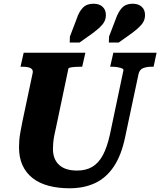

<svg xmlns="http://www.w3.org/2000/svg" viewBox="-20 -993 860 1030"><path d="M282 -316Q275 -287 271 -265Q267 -243 265.5 -226.5Q264 -210 264 -195Q264 -166 272.5 -144.5Q281 -123 297.5 -108Q314 -93 338 -85.5Q362 -78 394 -78Q441 -78 475 -98Q509 -118 532 -161Q555 -204 570 -273L642 -615Q644 -622 634.5 -626Q625 -630 610.5 -632.5Q596 -635 582 -635H571L588 -710H820L804 -635H793Q766 -635 747 -627Q728 -619 723 -595L651 -256Q631 -160 590.5 -99.5Q550 -39 490.5 -11Q431 17 353 17Q291 17 240.5 3.5Q190 -10 154.5 -38Q119 -66 100.5 -107Q82 -148 82 -203Q82 -221 83.5 -240.5Q85 -260 89.5 -284.5Q94 -309 100 -340L155 -600Q158 -614 151.5 -621.5Q145 -629 132 -632Q119 -635 101 -635H90L107 -710H438L421 -635H411Q398 -635 383 -634Q368 -633 358 -631Q348 -629 347 -625ZM391 -891Q403 -929 424 -951Q445 -973 481 -973Q513 -973 530.5 -956.5Q548 -940 548 -913Q548 -893 540 -877.5Q532 -862 516 -847Q500 -832 476 -814L407 -765H354L355 -797ZM601 -891Q614 -929 634.5 -951Q655 -973 691 -973Q723 -973 740.5 -956.5Q758 -940 758 -913Q758 -893 750 -877.5Q742 -862 726 -847Q710 -832 686 -814L617 -765H564L565 -797Z"/></svg>

Font: Roboto Serif 20pt
Style: Bold Italic
Weight: 700
Italic angle: -10°
Version: Version 1.007